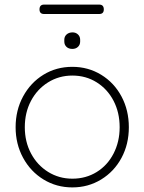

<svg xmlns="http://www.w3.org/2000/svg" viewBox="-20 -806 629 836"><path d="M295 10Q226 10 169.5 -24.5Q113 -59 80.5 -119Q48 -179 48 -252Q48 -326 80.5 -386Q113 -446 169 -480.5Q225 -515 295 -515Q364 -515 420.5 -480.5Q477 -446 509 -386Q541 -326 541 -252Q541 -178 509 -118.5Q477 -59 420.5 -24.5Q364 10 295 10ZM295 -477Q237 -477 189.5 -447.5Q142 -418 115 -367Q88 -316 88 -252Q88 -189 115 -138Q142 -87 189.5 -57.5Q237 -28 295 -28Q354 -28 401 -57Q448 -86 474.5 -137.5Q501 -189 501 -252Q501 -316 474.5 -367Q448 -418 401 -447.5Q354 -477 295 -477ZM260 -625V-633Q260 -647 270 -656Q280 -665 296 -665Q310 -665 319.5 -656Q329 -647 329 -633V-625Q329 -611 319.5 -602Q310 -593 295 -593Q279 -593 269.5 -602Q260 -611 260 -625ZM152 -765Q152 -786 172 -786H412Q432 -786 432 -765Q432 -745 412 -745H172Q152 -745 152 -765Z"/></svg>

Font: Quicksand Light
Style: Regular
Weight: 300
Designer: Andrew Paglinawan
Foundry: Andrew Paglinawan
Version: Version 3.000